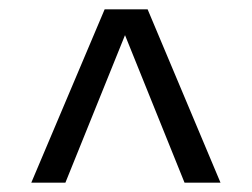

<svg xmlns="http://www.w3.org/2000/svg" viewBox="-20 -730 539 411"><path d="M120 -339H47L204 -710H259V-683ZM375 -339 235 -686 238 -710H296L452 -339Z"/></svg>

Font: Roboto Serif 20pt SemiCondensed
Style: Regular
Weight: 400
Width: 4
Version: Version 1.008